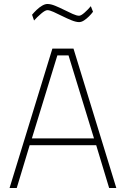

<svg xmlns="http://www.w3.org/2000/svg" viewBox="-20 -944 632 964"><path d="M28 0 243 -700H349L564 0H528L463 -215H129L64 0ZM140 -249H452L324 -666H268ZM377 -833Q362 -833 339.5 -842Q317 -851 293 -863Q269 -875 249 -884Q229 -893 218 -893Q207 -893 186.5 -875.5Q166 -858 151 -841L141 -870Q151 -882 164 -894.5Q177 -907 191.5 -915.5Q206 -924 218 -924Q235 -924 257 -915Q279 -906 302 -894.5Q325 -883 345 -874Q365 -865 377 -865Q387 -865 405 -881Q423 -897 436 -913L447 -885Q439 -874 427 -862Q415 -850 402 -841.5Q389 -833 377 -833Z"/></svg>

Font: Cairo Play ExtraLight
Style: Regular
Weight: 250
Version: Version 3.119